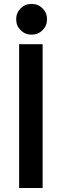

<svg xmlns="http://www.w3.org/2000/svg" viewBox="-20 -941 310 961"><path d="M75.7 0V-719.7H193.4V0ZM138.2 -767.6Q105.5 -767.6 83.3 -789.8Q61 -812 61 -844.7Q61 -877 83.3 -899.2Q105.5 -921.4 138.2 -921.4Q170.9 -921.4 193.1 -899.2Q215.3 -877 215.3 -844.7Q215.3 -812 193.1 -789.8Q170.9 -767.6 138.2 -767.6Z"/></svg>

Font: Reddit Sans Condensed SemiBold
Style: Regular
Weight: 600
Designer: Stephen Hutchings
Foundry: Reddit
Version: Version 1.014